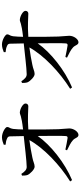

<svg xmlns="http://www.w3.org/2000/svg" viewBox="564 -1382 841 2010"><g transform="rotate(-90 985.0 -376.5)"><path d="M105 -43C285 -118 472 -267 567 -403C568 -284 570 -146 566 -107C565 -94 558 -89 545 -90C516 -93 466 -105 424 -113L417 -96C454 -77 497 -59 524 -33C548 -12 549 24 578 24C610 24 646 -25 646 -72C646 -102 640 -129 638 -186C635 -260 634 -412 635 -501C761 -510 835 -501 878 -501C896 -501 907 -514 907 -531C907 -558 848 -590 809 -590C792 -590 788 -573 635 -556C636 -590 637 -632 641 -661C646 -697 661 -700 661 -723C661 -741 603 -777 554 -777C526 -777 494 -766 475 -758V-739C497 -737 521 -733 539 -724C556 -717 563 -710 563 -690L566 -549C459 -538 309 -519 243 -518C214 -518 194 -538 170 -574L152 -567C152 -548 153 -525 159 -509C169 -484 217 -434 246 -435C276 -435 298 -451 343 -459C390 -469 455 -481 524 -490C442 -340 264 -171 91 -63Z M1075 -43C1255 -118 1442 -267 1537 -403C1538 -284 1540 -146 1536 -107C1535 -94 1528 -89 1515 -90C1486 -93 1436 -105 1394 -113L1387 -96C1424 -77 1467 -59 1494 -33C1518 -12 1519 24 1548 24C1580 24 1616 -25 1616 -72C1616 -102 1610 -129 1608 -186C1605 -260 1604 -412 1605 -501C1731 -510 1805 -501 1848 -501C1866 -501 1877 -514 1877 -531C1877 -558 1818 -590 1779 -590C1762 -590 1758 -573 1605 -556C1606 -590 1607 -632 1611 -661C1616 -697 1631 -700 1631 -723C1631 -741 1573 -777 1524 -777C1496 -777 1464 -766 1445 -758V-739C1467 -737 1491 -733 1509 -724C1526 -717 1533 -710 1533 -690L1536 -549C1429 -538 1279 -519 1213 -518C1184 -518 1164 -538 1140 -574L1122 -567C1122 -548 1123 -525 1129 -509C1139 -484 1187 -434 1216 -435C1246 -435 1268 -451 1313 -459C1360 -469 1425 -481 1494 -490C1412 -340 1234 -171 1061 -63Z"/></g></svg>

Font: Noto Serif CJK SC Medium
Style: Regular
Weight: 500
Designer: Ryoko NISHIZUKA 西塚涼子 (kana & ideographs); Frank Grießhammer (Latin, Greek & Cyrillic); Wenlong ZHANG 张文龙 (bopomofo); San
Foundry: Adobe
Version: Version 2.001;hotconv 1.1.0;makeotfexe 2.6.0